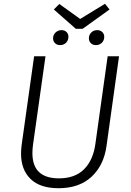

<svg xmlns="http://www.w3.org/2000/svg" viewBox="-20 -982 690 1013"><path d="M542 -212Q528 -110 463 -49.5Q398 11 289 11Q191 11 141 -38Q91 -87 91 -171Q91 -192 94 -216L160 -685H220L154 -217Q151 -195 151 -174Q151 -41 291 -41Q375 -41 423 -88.5Q471 -136 483 -221L548 -685H608ZM558 -932 416 -830H380L264 -932L293 -961L403 -882L534 -962ZM260 -780Q260 -798 273 -810.5Q286 -823 305 -823Q321 -823 331 -813Q341 -803 341 -788Q341 -769 328.5 -756.5Q316 -744 297 -744Q281 -744 270.5 -754Q260 -764 260 -780ZM449 -780Q449 -798 461.5 -810.5Q474 -823 493 -823Q509 -823 519.5 -813Q530 -803 530 -788Q530 -769 517.5 -756.5Q505 -744 486 -744Q470 -744 459.5 -754Q449 -764 449 -780Z"/></svg>

Font: Fira Sans Light
Style: Italic
Weight: 300
Italic angle: -8°
Designer: bBox Type GmbH & Carrois Corporate GbR & Edenspiekermann AG
Foundry: bBox Type GmbH & Carrois Corporate GbR & Edenspiekermann AG
Version: Version 4.301